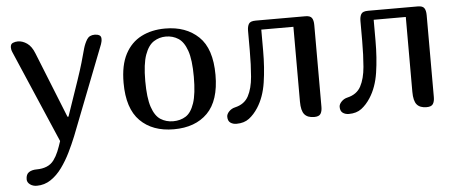

<svg xmlns="http://www.w3.org/2000/svg" viewBox="-49 -617 2278 953"><g transform="rotate(-5 1090.0 -141.0)"><path d="M304 -8Q289 29 269.5 69Q250 109 225 143.5Q200 178 168.5 199Q137 220 99 220Q79 220 65 209.5Q51 199 51 184Q51 159 66 149Q81 139 105 139Q133 139 155 130Q177 121 191 102Q205 83 214.5 60Q224 37 233 9L35 -452Q32 -459 31 -465Q30 -471 30 -475Q30 -492 42 -497Q54 -502 67 -502Q90 -502 112.5 -486.5Q135 -471 149 -435L280 -108H285L345 -283Q363 -336 372.5 -369Q382 -402 392 -439Q399 -463 411 -482.5Q423 -502 450 -502Q463 -502 472.5 -497Q482 -492 482 -479Q482 -470 480.5 -464.5Q479 -459 477 -452Z M801 0Q695 0 633.5 -61.5Q572 -123 572 -251Q572 -339 601 -394Q630 -449 681.5 -475.5Q733 -502 801 -502Q904 -502 967 -442Q1030 -382 1030 -251Q1030 -123 969 -61.5Q908 0 801 0ZM801 -40Q837 -40 864 -57Q891 -74 906.5 -120Q922 -166 922 -251Q922 -336 906 -381.5Q890 -427 862.5 -444.5Q835 -462 801 -462Q768 -462 740.5 -444.5Q713 -427 696.5 -381.5Q680 -336 680 -251Q680 -167 695.5 -121Q711 -75 738.5 -57.5Q766 -40 801 -40Z M1540 -47Q1540 -25 1532 -12.5Q1524 0 1500 0Q1467 0 1451.5 -18.5Q1436 -37 1436 -82V-455H1276V-350Q1276 -265 1265 -192.5Q1254 -120 1221 -69Q1201 -38 1176 -19Q1151 0 1113 0Q1095 0 1082.5 -9Q1070 -18 1070 -39Q1070 -52 1082.5 -65Q1095 -78 1113 -82Q1160 -93 1180 -130.5Q1200 -168 1205 -226.5Q1210 -285 1210 -356V-455Q1210 -476 1217.5 -489Q1225 -502 1252 -502H1500Q1524 -502 1532 -490Q1540 -478 1540 -455Z M2100 -47Q2100 -25 2092 -12.5Q2084 0 2060 0Q2027 0 2011.5 -18.5Q1996 -37 1996 -82V-455H1836V-350Q1836 -265 1825 -192.5Q1814 -120 1781 -69Q1761 -38 1736 -19Q1711 0 1673 0Q1655 0 1642.5 -9Q1630 -18 1630 -39Q1630 -52 1642.5 -65Q1655 -78 1673 -82Q1720 -93 1740 -130.5Q1760 -168 1765 -226.5Q1770 -285 1770 -356V-455Q1770 -476 1777.5 -489Q1785 -502 1812 -502H2060Q2084 -502 2092 -490Q2100 -478 2100 -455Z"/></g></svg>

Font: Marmelad
Style: Regular
Weight: 400
Designer: Manvel Shmavonyan
Foundry: Cyreal
Version: Version 1.110; ttfautohint (v1.8.4.7-5d5b)